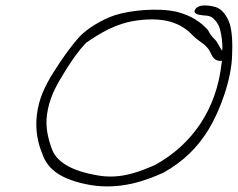

<svg xmlns="http://www.w3.org/2000/svg" viewBox="-20 -677 860 694"><path d="M113 -260C107 -206 117 -159 133 -121C152 -65 200 -27 308 -8C413 9 503 -22 571 -53C644 -94 694 -144 734 -209C775 -276 818 -392 819 -481C821 -521 819 -560 811 -589C803 -615 785 -643 761 -651C740 -657 698 -665 685 -642C677 -627 697 -623 718 -621C740 -621 750 -613 758 -603C765 -596 771 -585 775 -572C780 -553 786 -521 783 -493C775 -504 767 -524 757 -534C747 -544 739 -553 732 -568C707 -596 674 -620 620 -634C552 -650 451 -640 395 -622C345 -605 293 -572 267 -544C234 -507 201 -460 173 -415C144 -369 120 -321 113 -260ZM150 -264C158 -319 179 -360 204 -401C230 -445 260 -490 292 -523C344 -558 397 -592 475 -603C592 -619 645 -583 680 -546C698 -528 717 -520 728 -506C745 -491 743 -459 775 -457H782C782 -454 782 -452 781 -449C763 -282 675 -155 541 -81C486 -57 416 -28 333 -43C239 -59 184 -91 167 -140C155 -173 143 -216 150 -264Z"/></svg>

Font: Stray Cat
Style: SuExtObl
Weight: 400
Version: Version 1.0